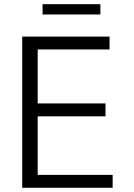

<svg xmlns="http://www.w3.org/2000/svg" viewBox="-20 -883 632 903"><path d="M452.1 -814.9V-863.3H180.2V-814.9ZM509.8 0V-60.5H157.2V-335.9H476.1V-396.5H157.2V-650.4H495.1V-710.9H84.5V0Z"/></svg>

Font: Ride Light
Style: Regular
Weight: 300
Version: Version 3.000